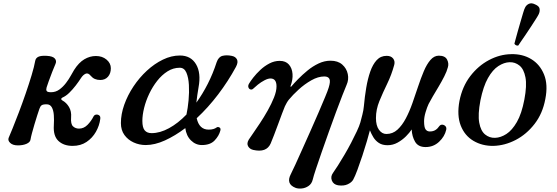

<svg xmlns="http://www.w3.org/2000/svg" viewBox="-20 -858 3324 1145"><path d="M413 12Q360 12 328.5 -17.5Q297 -47 301 -110Q303 -143 301 -171.5Q299 -200 289 -218Q279 -236 258 -236Q236 -236 228 -230Q220 -224 215 -209Q210 -195 202 -170Q194 -145 185.5 -116.5Q177 -88 170.5 -63.5Q164 -39 162 -26Q160 -10 138.5 -0.5Q117 9 87 9Q56 9 40.5 -6Q25 -21 32 -37Q39 -53 55.5 -93.5Q72 -134 92.5 -188Q113 -242 133 -300Q153 -358 168.5 -409.5Q184 -461 190 -495Q193 -512 209 -519.5Q225 -527 259 -525Q295 -523 307 -509Q319 -495 311 -477Q303 -459 291.5 -429.5Q280 -400 270.5 -373.5Q261 -347 258 -337Q254 -324 258 -316Q262 -308 284 -308Q312 -308 334 -324Q356 -340 373.5 -363Q391 -386 403 -408Q415 -430 422 -441Q450 -485 483 -504.5Q516 -524 552 -524Q590 -524 615.5 -502.5Q641 -481 641 -451Q641 -420 624 -400.5Q607 -381 578 -381Q542 -381 522 -405Q506 -425 491 -418.5Q476 -412 464 -394Q450 -372 431.5 -348Q413 -324 393 -304.5Q373 -285 352 -276Q345 -272 345 -267.5Q345 -263 352 -259Q376 -246 391.5 -220Q407 -194 404 -158Q401 -118 415.5 -104.5Q430 -91 451 -91Q480 -91 502 -113.5Q524 -136 538 -164Q543 -173 553 -174.5Q563 -176 571.5 -170Q580 -164 578 -149Q573 -109 552 -72Q531 -35 496 -11.5Q461 12 413 12Z M849 7Q811 7 777 -8.5Q743 -24 722 -53Q701 -82 701 -124Q701 -177 721 -233.5Q741 -290 776 -342.5Q811 -395 856 -436.5Q901 -478 951.5 -502.5Q1002 -527 1053 -527Q1118 -527 1149 -475Q1180 -423 1164 -337Q1160 -312 1156.5 -289.5Q1153 -267 1151 -246Q1188 -297 1219 -358Q1250 -419 1272 -487Q1283 -519 1307 -525Q1331 -531 1361 -525Q1384 -521 1393 -504Q1402 -487 1387 -459Q1341 -374 1281 -295Q1221 -216 1153 -153Q1168 -85 1224 -85Q1241 -85 1252.5 -88.5Q1264 -92 1272 -98Q1279 -103 1288.5 -98Q1298 -93 1294 -79Q1286 -48 1260 -20.5Q1234 7 1184 7Q1147 7 1119 -20.5Q1091 -48 1085 -94Q1024 -48 963.5 -20.5Q903 7 849 7ZM884 -64Q934 -64 988 -93.5Q1042 -123 1092 -175Q1100 -212 1104.5 -259.5Q1109 -307 1106.5 -351.5Q1104 -396 1091.5 -425Q1079 -454 1052 -454Q1013 -454 979 -432.5Q945 -411 917.5 -376Q890 -341 870 -299Q850 -257 839.5 -214.5Q829 -172 829 -137Q829 -97 843 -80.5Q857 -64 884 -64Z M1742 262Q1684 239 1714 181Q1723 164 1741 124.5Q1759 85 1782.5 32.5Q1806 -20 1831.5 -77Q1857 -134 1879.5 -186.5Q1902 -239 1918.5 -278.5Q1935 -318 1940 -335Q1952 -373 1944.5 -387.5Q1937 -402 1914 -402Q1877 -402 1836.5 -379Q1796 -356 1761 -324Q1726 -292 1703 -264Q1697 -257 1690 -245Q1683 -233 1679 -224Q1673 -211 1662.5 -182Q1652 -153 1639 -118.5Q1626 -84 1614 -52Q1602 -20 1594 -2Q1569 54 1490 36Q1469 31 1459.5 14Q1450 -3 1464 -26Q1470 -35 1488 -61Q1506 -87 1530 -123Q1554 -159 1576.5 -199Q1599 -239 1614 -276.5Q1629 -314 1629 -343Q1629 -390 1593 -390Q1578 -390 1557 -379Q1536 -368 1518 -353.5Q1500 -339 1491 -330Q1483 -322 1474 -324.5Q1465 -327 1461.5 -337Q1458 -347 1465 -359Q1473 -373 1490.5 -395.5Q1508 -418 1532.5 -441Q1557 -464 1586.5 -479.5Q1616 -495 1648 -495Q1684 -495 1703 -473Q1722 -451 1724.5 -417Q1727 -383 1713 -346Q1712 -342 1713.5 -340.5Q1715 -339 1718 -343Q1733 -361 1758 -386.5Q1783 -412 1814 -437.5Q1845 -463 1880 -479.5Q1915 -496 1951 -496Q1995 -496 2021 -473Q2047 -450 2054 -416.5Q2061 -383 2047 -352Q2039 -333 2022 -290Q2005 -247 1984 -190Q1963 -133 1941 -71.5Q1919 -10 1899 47.5Q1879 105 1864.5 148.5Q1850 192 1845 213Q1839 238 1820 251Q1801 264 1779 266Q1757 268 1742 262Z M1996 247Q1968 242 1959 218.5Q1950 195 1966 173Q1977 158 1995 129.5Q2013 101 2034 65.5Q2055 30 2074 -6.5Q2093 -43 2108 -75Q2123 -107 2129 -128Q2134 -147 2141 -174Q2148 -201 2150 -225Q2155 -281 2164 -334.5Q2173 -388 2188 -431Q2203 -474 2226.5 -499.5Q2250 -525 2286 -525Q2312 -525 2324.5 -509Q2337 -493 2331 -471Q2315 -412 2289 -358.5Q2263 -305 2242.5 -255Q2222 -205 2222 -154Q2222 -109 2240 -84Q2258 -59 2284 -59Q2322 -59 2350 -84.5Q2378 -110 2400 -151.5Q2422 -193 2439.5 -243Q2457 -293 2473.5 -342.5Q2490 -392 2507.5 -433.5Q2525 -475 2547 -500.5Q2569 -526 2597 -526Q2634 -526 2646 -503Q2658 -480 2651 -457Q2645 -433 2629.5 -402.5Q2614 -372 2595.5 -341Q2577 -310 2561 -283Q2545 -256 2536 -238Q2527 -219 2518 -189Q2509 -159 2509 -135Q2509 -99 2518 -86.5Q2527 -74 2543 -74Q2563 -74 2576.5 -82.5Q2590 -91 2600 -106Q2607 -115 2617.5 -114.5Q2628 -114 2636 -106Q2644 -98 2641 -84Q2632 -44 2598.5 -12.5Q2565 19 2518 19Q2474 19 2455.5 -12.5Q2437 -44 2435 -86Q2423 -67 2401 -45Q2379 -23 2351 -7.5Q2323 8 2291 8Q2260 8 2239.5 -5.5Q2219 -19 2206.5 -39.5Q2194 -60 2186 -81Q2180 -57 2168 -16Q2156 25 2141 70.5Q2126 116 2111.5 155Q2097 194 2086 214Q2077 230 2053.5 241Q2030 252 1996 247Z M2923 12Q2856 13 2803.5 -18Q2751 -49 2727.5 -109.5Q2704 -170 2720 -256Q2737 -342 2784.5 -404Q2832 -466 2896.5 -500Q2961 -534 3028 -535Q3096 -537 3148 -505.5Q3200 -474 3224.5 -413.5Q3249 -353 3232 -267Q3216 -181 3168 -119Q3120 -57 3055.5 -23.5Q2991 10 2923 12ZM2932 -36Q2966 -37 3000 -59Q3034 -81 3062.5 -130.5Q3091 -180 3107 -264Q3123 -348 3113.5 -397Q3104 -446 3078 -467Q3052 -488 3019 -487Q2986 -486 2952 -464Q2918 -442 2890 -392.5Q2862 -343 2845 -259Q2829 -175 2838 -126Q2847 -77 2873 -56Q2899 -35 2932 -36ZM3071.2 -587Q3064.6 -584.4 3057.2 -588.2Q3049.8 -592 3047.7 -597.7Q3048.8 -601.8 3054.3 -622.3Q3059.8 -642.8 3067.9 -671.7Q3076 -700.6 3084.6 -729.8Q3093.1 -759 3100 -782.1Q3106.9 -805.1 3111 -812.1Q3118.1 -827.7 3134 -835.2Q3149.9 -842.6 3171.2 -831.8Q3195.6 -821.6 3197.9 -805.6Q3200.2 -789.6 3193 -774Q3189.5 -766.1 3176.8 -746.1Q3164.1 -726.1 3147.3 -700.2Q3130.5 -674.3 3113.6 -649.6Q3096.7 -624.8 3084.7 -607.5Q3072.8 -590.2 3071.2 -587Z"/></svg>

Font: Zen Old Mincho Black
Style: Regular
Weight: 900
Designer: Yoshimichi Ohira
Foundry: Positype
Version: Version 1.001